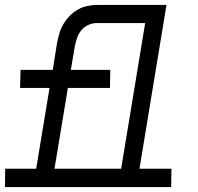

<svg xmlns="http://www.w3.org/2000/svg" viewBox="-30 -755 800 775"><path d="M190 -74H459L556 -662H361Q344 -662 327 -654.5Q310 -647 298.5 -633Q287 -619 281 -602Q275 -585 272 -568L256 -473H415L414 -400H244ZM-10 0 -9 -74H116L170 -400H51L53 -473H183L200 -580Q204 -600 209.5 -619.5Q215 -639 225.5 -657Q236 -675 251 -690.5Q266 -706 284.5 -716.5Q303 -727 323 -731Q343 -735 362 -735H642L533 -74H662L661 0Z"/></svg>

Font: Iosevka Etoile Oblique
Style: Regular
Weight: 400
Italic angle: -9°
Designer: Belleve Invis
Foundry: Belleve Invis
Version: Version 15.5.2; ttfautohint (v1.8.4)